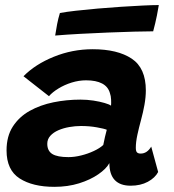

<svg xmlns="http://www.w3.org/2000/svg" viewBox="-20 -730 688 759"><path d="M194.8 8.6Q109.2 8.6 57.6 -24.6Q5.9 -57.8 5.9 -135.5Q5.9 -191.1 30.6 -229.6Q55.4 -268.1 97.2 -291.6Q139.1 -315 191.2 -325.6Q243.2 -336.2 298.1 -336.2Q324 -336.2 349.2 -332.4Q374.4 -328.5 393.4 -322.9Q412.5 -317.4 418.9 -312.2Q419.9 -320.8 419.2 -335.9Q418.6 -351 414.5 -362Q407.4 -387.4 383.6 -399.9Q359.8 -412.5 320.1 -412.5Q291.9 -412.5 263.2 -403.6Q234.5 -394.6 211.1 -380.2Q187.6 -365.9 173.5 -349.8L72.9 -428.6Q119.2 -475.8 192.7 -505.6Q266.1 -535.4 346.4 -535.4Q444.6 -535.4 500.6 -498.2Q556.5 -461.1 556.5 -372.6Q556.5 -346.2 551.1 -315.9Q545.6 -285.5 537.5 -255.8Q529.4 -226 523.1 -197.2Q516.9 -168.5 516.9 -145.9Q516.9 -131.9 521.8 -127.4Q526.6 -122.9 535.8 -122.9Q549.1 -122.9 559.6 -130.1Q570 -137.2 577.8 -150.4L605.2 -50.1Q593.2 -27 564.4 -11.4Q535.5 4.1 496.4 4.1Q454.9 4.1 433.6 -18.3Q412.4 -40.8 412.4 -85.2Q399.9 -62.5 368.5 -40.9Q337.1 -19.2 292.6 -5.3Q248 8.6 194.8 8.6ZM250.9 -108.9Q274.6 -108.9 301.2 -115.6Q327.8 -122.2 351.1 -133.2Q374.5 -144.1 388.2 -156.9Q391.4 -172.5 395 -188.9Q398.6 -205.2 402.1 -217Q392.1 -221.4 362.9 -226.6Q333.8 -231.9 300 -231.9Q277.5 -231.9 254.1 -227.8Q230.8 -223.8 210.9 -215.2Q191.1 -206.6 179 -193.2Q166.9 -179.9 166.9 -161.6Q166.9 -133.8 186.6 -121.3Q206.4 -108.9 250.9 -108.9ZM585.5 -606.2Q557 -606.2 510 -604.9Q463 -603.6 407.5 -601.4Q352 -599.1 297.1 -596.2Q242.2 -593.2 198.1 -589.5Q201.5 -612.6 205.9 -634.9Q210.2 -657.1 216.8 -678.6Q241.1 -683.2 280.2 -687.6Q319.4 -692 365.9 -696.1Q412.4 -700.1 458.9 -703.2Q505.5 -706.2 544.6 -708.1Q583.8 -710 607.8 -710Q606.2 -698.5 600.3 -668.7Q594.4 -638.9 585.5 -606.2Z"/></svg>

Font: Grandstander Thin
Style: Italic
Weight: 100
Italic angle: -15°
Designer: Tyler Finck
Foundry: Etcetera Type Co
Version: Version 1.200